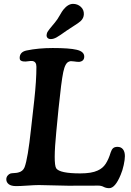

<svg xmlns="http://www.w3.org/2000/svg" viewBox="-20 -960 680 996"><path d="M325.2 -800.8Q290 -775.4 273.9 -766.4Q257.8 -757.3 243.7 -757.3Q232.9 -757.3 227.1 -762.9Q221.2 -768.6 221.7 -778.3Q222.2 -783.2 223.6 -788.1Q225.1 -793 230.2 -800Q235.4 -807.1 238.3 -811Q241.2 -814.9 250.7 -826.2Q260.3 -837.4 264.2 -842.3Q277.8 -858.4 290 -880.4Q302.2 -902.3 308.6 -909.7Q333 -939.9 358.9 -939.9Q382.3 -939.9 399.2 -924.6Q416 -909.2 415 -885.7Q414.1 -865.2 398.4 -850.6Q388.2 -841.3 362.8 -825.4Q337.4 -809.6 325.2 -800.8ZM182.1 0Q160.6 0 122.8 2.7Q85 5.4 64 5.4Q37.6 5.4 25.1 -4.6Q12.7 -14.6 12.7 -29.8Q12.7 -40.5 19.3 -48.8Q25.9 -57.1 34.7 -60.1Q40 -61.5 53.5 -62.3Q66.9 -63 73.7 -64.9Q98.6 -70.3 107.4 -92.3Q124.5 -136.7 141.1 -292.5L157.7 -439.9Q168.9 -542 168.9 -613.8Q168.9 -641.1 147 -643.6Q140.6 -644.5 126.5 -642.3Q112.3 -640.1 103.5 -641.1Q82 -642.6 82 -658.7Q82 -690.9 118.2 -698.2Q179.2 -710.9 253.4 -710.9Q340.3 -710.9 378.4 -701.7Q417 -692.4 417 -666.5Q417 -643.1 392.1 -639.2Q383.3 -638.2 364 -641.4Q344.7 -644.5 338.9 -640.6Q318.4 -635.3 308.1 -585.9Q297.9 -536.6 283.7 -396.5L272 -276.4Q255.9 -112.3 271.5 -86.9Q289.6 -60.5 396.5 -60.5Q455.1 -60.5 486.3 -75.2Q513.2 -86.9 528.3 -110.4Q543.5 -133.8 554.2 -169.4Q559.1 -184.6 566.9 -191.4Q574.7 -198.2 589.4 -198.2Q607.9 -198.2 617.9 -185.5Q627.9 -172.9 627.9 -149.9Q627.9 -132.3 621.8 -104Q615.7 -75.7 606 -53.2Q577.6 16.1 546.4 16.1Q530.3 16.1 517.8 9.5Q505.4 2.9 490.2 2.9Q459 2.9 405.5 3.2Q352.1 3.4 333 3.4Q311 3.4 257.1 1.7Q203.1 0 182.1 0Z"/></svg>

Font: Cooper* SemiBold
Style: Italic
Weight: 600
Italic angle: -7°
Designer: Owen Earl
Foundry: indestructible type*
Version: Version 0.001